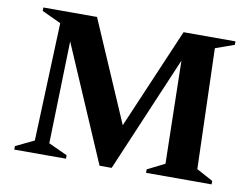

<svg xmlns="http://www.w3.org/2000/svg" viewBox="-73 -765 1142 874"><g transform="rotate(10 497.5 -327.5)"><path d="M42 0V-16L127 -57L148 -603L60 -644V-660H308L509 -195L708 -660H948V-644L861 -613L878 -57L954 -16V0H651V-16L731 -56L721 -531L493 5H437L207 -529L194 -56L281 -16V0Z"/></g></svg>

Font: Spectral SC
Style: Bold
Weight: 700
Designer: Jean-Baptiste Levee
Foundry: Production Type
Version: Version 2.001